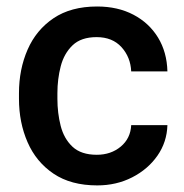

<svg xmlns="http://www.w3.org/2000/svg" viewBox="-20 -558 562 588"><path d="M276.4 -84Q319.8 -84 349.9 -109.1Q379.9 -134.3 381.8 -174.8H492.7Q491.2 -123 462.2 -81.3Q433.1 -39.6 384.8 -14.9Q336.4 9.8 277.8 9.8Q197.3 9.8 144 -26.1Q90.8 -62 64.5 -122.3Q38.1 -182.6 38.1 -255.4V-272.5Q38.1 -345.7 64.5 -406Q90.8 -466.3 144 -502.2Q197.3 -538.1 277.3 -538.1Q340.8 -538.1 388.7 -512.9Q436.5 -487.8 463.9 -443.1Q491.2 -398.4 492.7 -339.4H381.8Q379.9 -382.8 352.1 -413.6Q324.2 -444.3 275.9 -444.3Q228.5 -444.3 202.4 -419.4Q176.3 -394.5 166 -355.2Q155.8 -315.9 155.8 -272.5V-255.4Q155.8 -211.9 165.8 -172.6Q175.8 -133.3 202.1 -108.6Q228.5 -84 276.4 -84Z"/></svg>

Font: Vazirmatn RD FD Medium
Style: Regular
Weight: 500
Designer: Saber Rastikerdar
Foundry: Saber Rastikerdar
Version: Version 33.003